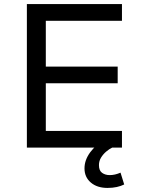

<svg xmlns="http://www.w3.org/2000/svg" viewBox="-20 -725 705 943"><path d="M112 0V-705H579V-623H205V-398H558V-316H205V-82H579V0ZM508 198Q457 198 426 171.5Q395 145 395 102Q395 61 423 23Q451 -15 496 -38L531 0Q516 7 501 20Q486 33 476 49.5Q466 66 466 86Q466 113 481.5 124Q497 135 519 135Q532 135 545 132Q558 129 572 123L590 181Q574 189 553.5 193.5Q533 198 508 198Z"/></svg>

Font: Nunito Sans 6pt
Style: Regular
Weight: 400
Version: Version 3.101;gftools[0.9.27]